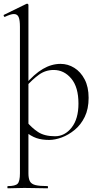

<svg xmlns="http://www.w3.org/2000/svg" viewBox="-27 -745 537 1040"><path d="M15 275Q13 275 13 269Q13 263 15 263Q56 263 68.5 250Q81 237 81 194V-600Q81 -636 74 -652.5Q67 -669 48 -669Q32 -669 0 -654Q-4 -652 -6.5 -658Q-9 -664 -5 -665L116 -724Q118 -725 120 -725Q122 -725 124.5 -723Q127 -721 127 -718V194Q127 222 135 237Q143 252 165 257.5Q187 263 230 263Q233 263 233 269Q233 275 230 275Q204 275 172 274Q140 273 105 273Q80 273 56.5 274Q33 275 15 275ZM239 13Q200 13 170.5 3Q141 -7 106 -35L116 -88Q144 -53 179 -30Q214 -7 271 -7Q324 -7 361 -54Q398 -101 398 -184Q398 -273 359 -319.5Q320 -366 264 -366Q219 -366 183.5 -340Q148 -314 116 -278L108 -285Q158 -344 205 -371.5Q252 -399 301 -399Q341 -399 375.5 -377.5Q410 -356 431.5 -315Q453 -274 453 -215Q453 -155 432 -112Q411 -69 377.5 -41.5Q344 -14 307.5 -0.5Q271 13 239 13Z"/></svg>

Font: Cormorant Infant Light Light
Style: Regular
Weight: 300
Version: Version 4.001